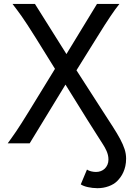

<svg xmlns="http://www.w3.org/2000/svg" viewBox="-20 -733 697 982"><path d="M590.8 -712.9Q579.6 -698.7 568.8 -684.1Q558.1 -669.4 545.2 -650.1Q532.2 -630.9 515.6 -605Q499 -579.1 476.1 -542L371.1 -373.5L507.8 -161.1Q536.1 -117.2 557.9 -83.5Q579.6 -49.8 594.5 -22Q609.4 5.9 617.2 29.8Q625 53.7 625 78.1Q625 99.1 621.1 116.5Q617.2 133.8 610.8 147.9Q604.5 162.1 596.2 173.3Q587.9 184.6 579.6 192.9Q562.5 210 535.6 219.7Q508.8 229.5 478.5 229.5Q465.8 229.5 453.4 228Q440.9 226.6 429.7 224.1Q418.5 221.7 408.9 218Q399.4 214.4 393.1 210L424.8 134.3Q433.1 140.1 445.8 143.3Q458.5 146.5 471.2 146.5Q484.4 146.5 495.8 142.1Q507.3 137.7 515.9 129.4Q524.4 121.1 529.5 109.4Q534.7 97.7 534.7 83Q534.7 70.8 532 59.8Q529.3 48.8 525.1 39.3Q521 29.8 516.4 21.7Q511.7 13.7 507.8 7.3Q497.1 -9.8 476.6 -41.7Q456.1 -73.7 427.2 -119.6L314.9 -300.3L131.8 0H19.5Q30.8 -15.6 40.5 -29.3Q50.3 -43 62.3 -60.5Q74.2 -78.1 90.1 -103Q106 -127.9 129.4 -166L261.2 -380.9L161.1 -542Q137.7 -579.6 120.8 -605.2Q104 -630.9 90.8 -649.7Q77.6 -668.5 66.7 -682.9Q55.7 -697.3 43.9 -712.9H158.7L319.8 -456.5L476.1 -712.9Z"/></svg>

Font: Andika CyrE
Style: Regular
Weight: 400
Designer: Victor Gaultney, Annie Olsen, Julie Remington, Don Collingsworth, Eric Hays, Becca Hirsbrunner
Foundry: SIL International
Version: Version 5.000